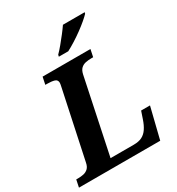

<svg xmlns="http://www.w3.org/2000/svg" viewBox="-238 -1065 1106 1199"><g transform="rotate(-30 315.5 -465.5)"><path d="M-23 0 -12 -53H1Q22 -53 41 -57Q60 -61 74 -74Q88 -87 93 -113L195 -593Q198 -607 199.5 -615Q201 -623 201 -627Q201 -649 181 -655Q161 -661 129 -661H116L127 -714H472L461 -661H448Q426 -661 406.5 -657Q387 -653 373 -640Q359 -627 353 -600L240 -61H407Q444 -61 467.5 -73Q491 -85 507.5 -109.5Q524 -134 536 -170L554 -223H618L563 0ZM277 -771 280 -784Q299 -803 320.5 -829Q342 -855 363 -882Q384 -909 399 -931H556L553 -921Q541 -908 517.5 -888Q494 -868 464 -846Q434 -824 403 -804.5Q372 -785 345 -771Z"/></g></svg>

Font: Noto Serif
Style: Italic
Weight: 400
Italic angle: -12°
Designer: Monotype Design Team
Foundry: Monotype Imaging Inc.
Version: Version 2.013